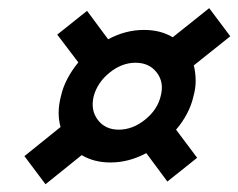

<svg xmlns="http://www.w3.org/2000/svg" viewBox="-20 -577 593 478"><path d="M93.3 -118.3 40.8 -188.3 130.8 -260.8Q120.8 -295.8 131.7 -337.5Q136.7 -360 147.9 -381.2Q159.2 -402.5 175 -421.7L122.5 -490.8L196.7 -550L249.2 -479.2Q292.5 -502.5 338.3 -502.5Q380 -502.5 410 -484.2L500.8 -556.7L553.3 -486.7L462.5 -414.2Q466.7 -397.5 467.1 -377.9Q467.5 -358.3 461.7 -337.5Q456.7 -315 445.4 -293.8Q434.2 -272.5 418.3 -254.2L470.8 -184.2L396.7 -125L344.2 -195.8Q300.8 -172.5 255 -172.5Q214.2 -172.5 183.3 -190.8ZM275.8 -254.2Q310 -254.2 340.8 -278.8Q371.7 -303.3 380 -337.5Q389.2 -371.7 370.4 -396.2Q351.7 -420.8 317.5 -420.8Q283.3 -420.8 252.9 -396.2Q222.5 -371.7 213.3 -337.5Q205 -303.3 223.3 -278.8Q241.7 -254.2 275.8 -254.2Z"/></svg>

Font: Funnel Sans Medium
Style: Italic
Weight: 500
Italic angle: -14.036°
Version: Version 1.000; Beta; Release 5; Build 24; ttfautohint (v1.8.